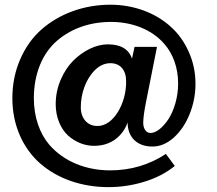

<svg xmlns="http://www.w3.org/2000/svg" viewBox="-20 -743 917 811"><path d="M390.6 -210.9C349.6 -210.9 321.3 -242.7 321.3 -289.6C321.3 -346.7 341.3 -407.2 380.4 -446.3C400.4 -466.3 422.4 -476.1 446.8 -476.1C487.3 -476.1 512.7 -447.3 512.7 -400.9C514.6 -307.1 459 -209 390.6 -210.9ZM438 47.4C490.7 47.4 541.5 39.6 590.3 24.4C639.6 9.3 682.1 -12.7 718.3 -42L680.7 -92.8C609.9 -46.4 531.7 -23.4 445.3 -23.4C344.7 -23.4 251 -59.6 188.5 -131.3C147.9 -178.7 123 -248 123 -327.6C123 -432.6 159.7 -517.6 219.7 -569.8C280.3 -622.6 359.4 -650.4 449.2 -650.4C537.1 -650.4 621.6 -619.1 674.8 -556.6C710.4 -516.1 732.4 -457.5 732.4 -390.6C732.4 -361.8 728.5 -333.5 720.7 -306.6C712.9 -279.8 703.1 -257.8 691.4 -239.7C668 -204.1 639.2 -181.2 615.7 -181.2C595.7 -181.2 585 -202.1 585 -223.6C585 -241.7 588.4 -269.5 595.7 -306.6L643.1 -544.9H548.3L537.6 -495.1C523.9 -535.6 489.7 -555.7 435.1 -555.7C385.7 -555.7 331.1 -528.8 288.1 -485.4C267.1 -463.9 249.5 -437 235.8 -404.8C222.2 -372.6 215.3 -338.4 215.3 -302.7C215.3 -246.6 236.3 -199.2 267.6 -170.4C298.8 -142.6 337.4 -127 376.5 -127C412.1 -127 441.9 -136.2 466.8 -154.3C491.7 -172.9 508.8 -196.8 519 -225.6C519 -164.6 557.6 -124 624 -124C655.8 -124 686 -136.7 714.4 -162.1C742.7 -188 765.1 -221.2 781.2 -261.7C797.4 -302.2 805.7 -344.7 805.7 -388.2C805.7 -436.5 796.4 -481.4 777.8 -522.9C759.3 -564.9 733.9 -600.6 702.1 -629.4C638.2 -688 546.4 -723.1 446.3 -723.1C333.5 -723.1 230.5 -684.6 154.8 -618.2C117.2 -585 87.4 -543 65.4 -492.7C43.5 -442.4 32.2 -387.7 32.2 -327.6C32.2 -214.4 76.7 -117.2 148.9 -53.2C221.7 10.7 323.2 47.4 438 47.4Z"/></svg>

Font: Ride SemiBold
Style: Regular
Weight: 600
Version: Version 3.000